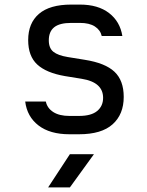

<svg xmlns="http://www.w3.org/2000/svg" viewBox="-20 -578 640 838"><path d="M283 8Q198 8 148 -30.5Q98 -69 90 -135H180Q186 -106 212.5 -89Q239 -72 283 -72H325Q378 -72 404 -93.5Q430 -115 430 -151Q430 -219 337 -234L263 -246Q182 -260 142.5 -296.5Q103 -333 103 -403Q103 -477 150 -517.5Q197 -558 291 -558H329Q408 -558 456 -521Q504 -484 514 -421H424Q418 -447 394 -462.5Q370 -478 329 -478H291Q240 -478 216.5 -459Q193 -440 193 -402Q193 -368 213 -352Q233 -336 276 -329L350 -317Q439 -303 479.5 -265Q520 -227 520 -155Q520 -79 471.5 -35.5Q423 8 325 8ZM190 240 285 95H390L285 240Z"/></svg>

Font: Liga JetBrainsMono Nerd Font
Style: Regular
Weight: 400
Designer: Philipp Nurullin, Konstantin Bulenkov
Foundry: JetBrains
Version: Version 2.225; ttfautohint (v1.8.3)